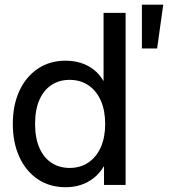

<svg xmlns="http://www.w3.org/2000/svg" viewBox="-20 -782 713 812"><path d="M257.3 9.8Q190.4 9.8 140.1 -23.9Q89.8 -57.6 62 -118.2Q34.2 -178.7 34.2 -257.8Q34.2 -337.4 62 -397.7Q89.8 -458 140.4 -491.7Q190.9 -525.4 257.3 -525.4Q291 -525.4 321.3 -516.1Q351.6 -506.8 376 -487.8Q400.4 -468.8 417 -440.4H418V-727.5H511.2V0H419.9V-78.1H418.9Q400.9 -48.3 376 -28.8Q351.1 -9.3 321.3 0.2Q291.5 9.8 257.3 9.8ZM274.4 -71.8Q320.3 -71.8 354.2 -95Q388.2 -118.2 406.5 -159.9Q424.8 -201.7 424.8 -257.8Q424.8 -314.5 406.5 -356.2Q388.2 -397.9 354.2 -421.1Q320.3 -444.3 274.4 -444.3Q231.4 -444.3 198.5 -423.1Q165.5 -401.9 147 -360.4Q128.4 -318.8 128.4 -257.8Q128.4 -197.3 147 -155.8Q165.5 -114.3 198.5 -93Q231.4 -71.8 274.4 -71.8ZM580.1 -577.1V-762.2H670.4L644.5 -577.1Z"/></svg>

Font: Inter Cardless Display
Style: Regular
Weight: 400
Designer: Rasmus Andersson
Foundry: rsms
Version: Version 4.001;git-9221beed3